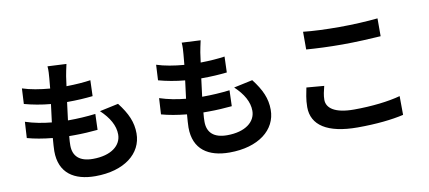

<svg xmlns="http://www.w3.org/2000/svg" viewBox="-75 -1077 3149 1409"><g transform="rotate(-10 1500.0 -372.5)"><path d="M652 -409C717 -348 754 -284 754 -218C754 -136 678 -73 541 -73C443 -73 394 -118 394 -199C394 -216 395 -240 398 -268C411 -268 424 -268 437 -268C499 -268 557 -272 611 -277L615 -395C550 -387 477 -383 417 -383H409C415 -427 420 -473 426 -517C506 -517 560 -521 618 -527L622 -645C576 -638 512 -633 442 -632L452 -705C457 -730 461 -756 470 -793L330 -800C333 -767 330 -740 328 -713C326 -691 324 -665 321 -636C248 -642 174 -654 117 -673L111 -558C169 -542 238 -529 307 -523C301 -479 296 -433 290 -389C226 -395 159 -407 96 -428L89 -308C142 -293 206 -282 277 -275C274 -235 271 -201 271 -178C271 -13 381 55 537 55C753 55 888 -52 888 -202C888 -286 857 -355 792 -439Z M1652 -409C1717 -348 1754 -284 1754 -218C1754 -136 1678 -73 1541 -73C1443 -73 1394 -118 1394 -199C1394 -216 1395 -240 1398 -268C1411 -268 1424 -268 1437 -268C1499 -268 1557 -272 1611 -277L1615 -395C1550 -387 1477 -383 1417 -383H1409C1415 -427 1420 -473 1426 -517C1506 -517 1560 -521 1618 -527L1622 -645C1576 -638 1512 -633 1442 -632L1452 -705C1457 -730 1461 -756 1470 -793L1330 -800C1333 -767 1330 -740 1328 -713C1326 -691 1324 -665 1321 -636C1248 -642 1174 -654 1117 -673L1111 -558C1169 -542 1238 -529 1307 -523C1301 -479 1296 -433 1290 -389C1226 -395 1159 -407 1096 -428L1089 -308C1142 -293 1206 -282 1277 -275C1274 -235 1271 -201 1271 -178C1271 -13 1381 55 1537 55C1753 55 1888 -52 1888 -202C1888 -286 1857 -355 1792 -439Z M2221 -592C2302 -586 2387 -582 2491 -582C2585 -582 2707 -588 2776 -593V-726C2701 -718 2588 -712 2490 -712C2386 -712 2294 -716 2221 -724V-592ZM2174 -317C2167 -280 2155 -232 2155 -174C2155 -39 2269 37 2495 37C2634 37 2752 24 2838 4L2837 -136C2750 -112 2624 -97 2490 -97C2348 -97 2288 -143 2288 -205C2288 -239 2296 -270 2305 -306L2174 -317Z"/></g></svg>

Font: Noto Sans T Chinese Bold
Style: Bold
Weight: 700
Designer: Ryoko NISHIZUKA (kana & ideographs); Paul D. Hunt (Latin, Greek & Cyrillic); Wenlong ZHANG (bopomofo); Sandoll Communica
Foundry: Adobe Systems Incorporated
Version: Version 1.000;PS 1;hotconv 1.0.78;makeotf.lib2.5.61930